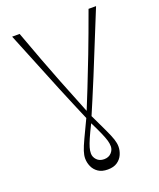

<svg xmlns="http://www.w3.org/2000/svg" viewBox="-163 -799 915 1105"><g transform="rotate(-20 294.5 -246.5)"><path d="M47 -700H93Q165 -502 219 -365Q273 -228 304 -152Q323 -199 353 -273.5Q383 -348 424 -455Q465 -562 515 -700H561Q513 -583 475.5 -489.5Q438 -396 408.5 -324.5Q379 -253 357 -201Q335 -149 320 -114Q352 -47 371 -6.5Q390 34 398 58.5Q406 83 406 103Q406 128 395.5 152Q385 176 362.5 191.5Q340 207 304 207Q268 207 245.5 191.5Q223 176 212.5 152Q202 128 202 103Q202 83 210 58.5Q218 34 237 -6.5Q256 -47 288 -114Q273 -149 251 -201Q229 -253 199.5 -324.5Q170 -396 132.5 -489.5Q95 -583 47 -700ZM304 144Q332 144 348.5 126.5Q365 109 365 87Q365 70 359.5 51Q354 32 341 2Q328 -28 304 -76Q280 -28 267 2Q254 32 248.5 51Q243 70 243 87Q243 109 259.5 126.5Q276 144 304 144Z"/></g></svg>

Font: Ojuju
Style: Regular
Weight: 400
Designer: Chisaokwu Joboson, Mirko Velimirovic
Foundry: Udi Foundry
Version: Version 1.000